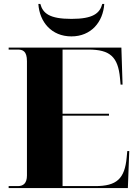

<svg xmlns="http://www.w3.org/2000/svg" viewBox="-20 -956 705 976"><path d="M343 -771C443 -771 504 -844 510 -936H500C487 -888 453 -860 343 -860C232 -860 198 -888 185 -936H175C181 -844 242 -771 343 -771ZM24 0H630L637 -188H627L624 -156C614 -47 573 -10 464 -10H298V-368H534V-378H298V-704H430C539 -704 580 -667 590 -559L593 -526H603L597 -714H24V-704H70C95 -704 117 -697 117 -645V-64C117 -25 99 -10 71 -10H24Z"/></svg>

Font: Noto Serif Display ExtraBold
Style: Regular
Weight: 800
Designer: Monotype Design Team
Foundry: Monotype Imaging Inc.
Version: Version 2.009